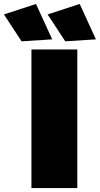

<svg xmlns="http://www.w3.org/2000/svg" viewBox="-109 -951 505 971"><path d="M73 -931 -89 -878 0 -742 155 -752ZM294 -931 132 -878 221 -742 376 -752ZM50 -701V0H282V-701Z"/></svg>

Font: Montserrat-Arabic Black
Style: Regular
Weight: 900
Designer: Mohamed Gaber
Foundry: Kief Type Foundry
Version: Version 5.008;PS 005.008;hotconv 1.0.88;makeotf.lib2.5.64775